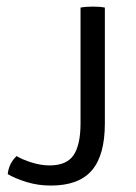

<svg xmlns="http://www.w3.org/2000/svg" viewBox="-20 -566 422 596"><path d="M31.5 -81.5Q49.5 -70.5 78.5 -61.5Q107.5 -52.5 133.5 -52.5Q187 -52.5 208.5 -84.5Q230 -116.5 230 -183.5V-542.5Q246 -545.5 268.5 -545.5Q278.5 -545.5 288.2 -544.8Q298 -544 305.5 -542.5V-183Q305.5 -84 265 -37Q224.5 10 138 10Q98 10 63 -0.8Q28 -11.5 4 -25.5Q7.5 -59 31.5 -81.5Z"/></svg>

Font: Signika SC Light
Style: Regular
Weight: 300
Designer: Anna Giedryś
Foundry: Anna Giedryś
Version: Version 2.000; ttfautohint (v1.8.3) -l 8 -r 50 -G 200 -x 9 -